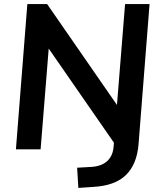

<svg xmlns="http://www.w3.org/2000/svg" viewBox="-20 -732 795 941"><path d="M593 -712H713L659 -25Q651 73 597.5 125.5Q544 178 438 184L364 189L358 90L428 86Q478 83 506 57Q534 31 537 -16L542 -75L561 0L193 -531L223 -547L179 0H58L114 -712H211L580 -179L549 -165Z"/></svg>

Font: Muli
Style: Bold Italic
Weight: 700
Italic angle: -4.541°
Designer: Vernon Adams
Foundry: Vernon Adams
Version: Version 2.100; ttfautohint (v1.8.1.43-b0c9)